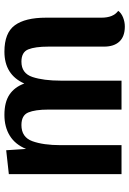

<svg xmlns="http://www.w3.org/2000/svg" viewBox="122 -692 585 869"><g transform="rotate(-90 414.5 -257.5)"><path d="M175 -432Q195 -481 234.5 -505.5Q274 -530 329 -530Q387 -530 421 -507Q455 -484 471 -440Q511 -530 615 -530Q700 -530 734.5 -483Q769 -436 769 -342V-91Q769 -37 800 -15Q790 -1 770 7Q750 15 729 15Q684 15 661 -9.5Q638 -34 638 -79V-331Q638 -391 625.5 -422Q613 -453 570 -453Q517 -453 500.5 -403Q484 -353 484 -275V0H353V-331Q353 -391 340 -422Q327 -453 283 -453Q228 -453 210 -403.5Q192 -354 192 -275V0H61V-510L169 -522Z"/></g></svg>

Font: Sansita Medium
Style: Regular
Weight: 500
Designer: Pablo Cosgaya
Foundry: Omnibus-Type
Version: Version 1.006